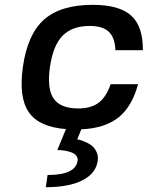

<svg xmlns="http://www.w3.org/2000/svg" viewBox="-20 -530 615 800"><path d="M218.8 95.2 254.9 7.8Q143.1 -0.5 100.3 -62Q57.6 -123.5 75.2 -250Q94.2 -386.7 163.3 -448.2Q232.4 -509.8 366.7 -509.8Q477.5 -509.8 526.9 -464.8Q576.2 -419.9 575.2 -320.8H460.9Q459 -373.5 433.3 -397.7Q407.7 -421.9 354.5 -421.9Q280.3 -421.9 240.5 -380.9Q200.7 -339.8 188 -250Q175.3 -160.2 203.6 -119.1Q231.9 -78.1 306.2 -78.1Q359.4 -78.1 391.1 -102.1Q422.9 -126 440.9 -179.2H555.2Q530.3 -85.9 473.9 -40.8Q417.5 4.4 318.8 8.8L301.8 50.8Q305.7 51.3 312 52.7Q318.4 54.2 334.2 60.8Q350.1 67.4 361.8 76.4Q373.5 85.4 381.8 102.3Q390.1 119.1 387.2 140.1Q379.9 192.4 323.7 221.2Q267.6 250 170.9 250L178.2 199.2Q294.9 199.2 303.2 140.1Q305.2 127.4 297.6 118.4Q290 109.4 276.4 104.5Q262.7 99.6 248.3 97.4Q233.9 95.2 218.8 95.2Z"/></svg>

Font: Fivo Sans Med
Style: Regular
Weight: 450
Designer: Alexander Slobzheninov
Foundry: Alexander Slobzheninov
Version: 1.0